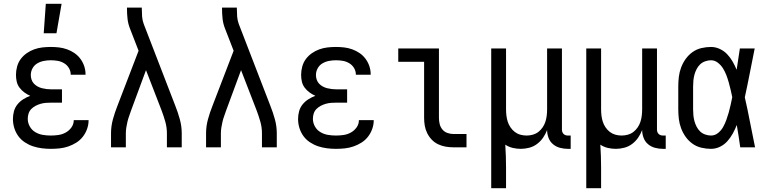

<svg xmlns="http://www.w3.org/2000/svg" viewBox="-20 -775 4040 1010"><path d="M247 8Q224 8 200 5Q176 2 153.5 -5.5Q131 -13 110.5 -26.5Q90 -40 76 -59.5Q62 -79 55 -102Q48 -125 48 -149Q48 -170 53.5 -190Q59 -210 72 -226Q85 -242 102.5 -253Q120 -264 139 -271Q123 -278 108.5 -288.5Q94 -299 83 -313.5Q72 -328 68 -345.5Q64 -363 64 -381Q64 -403 70 -425Q76 -447 89 -464.5Q102 -482 120.5 -495Q139 -508 160 -515.5Q181 -523 203 -525.5Q225 -528 247 -528Q269 -528 290.5 -525.5Q312 -523 333 -515.5Q354 -508 372 -495.5Q390 -483 403 -465.5Q416 -448 423 -427Q430 -406 430 -384V-382H352V-383Q352 -401 342.5 -417Q333 -433 317 -442.5Q301 -452 283 -455Q265 -458 247 -458Q229 -458 210.5 -454.5Q192 -451 176 -441.5Q160 -432 151 -415.5Q142 -399 142 -380Q142 -368 146 -356Q150 -344 158.5 -335Q167 -326 178 -320Q189 -314 201 -311Q213 -308 225.5 -306.5Q238 -305 250 -305H306V-235H250Q236 -235 222 -234Q208 -233 194 -229Q180 -225 167.5 -218.5Q155 -212 145 -202Q135 -192 130.5 -178.5Q126 -165 126 -150Q126 -129 136.5 -110Q147 -91 165.5 -80Q184 -69 205 -65.5Q226 -62 247 -62Q268 -62 288 -65Q308 -68 326 -78Q344 -88 356 -105Q368 -122 368 -143H446V-142Q446 -119 438 -96.5Q430 -74 415.5 -55.5Q401 -37 381 -24.5Q361 -12 339 -4.5Q317 3 294 5.5Q271 8 247 8ZM210 -600 221 -755H304L277 -600Z M564 0V-74Q564 -111 574 -147.5Q584 -184 598 -219L709 -508L664 -624Q654 -649 651 -675Q648 -701 648 -728V-735H726V-728Q726 -708 727.5 -688Q729 -668 736 -649L902 -219Q916 -184 926 -147.5Q936 -111 936 -74V0H858V-74Q858 -105 849.5 -135Q841 -165 830 -194L748 -406L670 -195Q665 -180 659.5 -165Q654 -150 650.5 -135Q647 -120 644.5 -104.5Q642 -89 642 -74V0Z M1064 0V-74Q1064 -111 1074 -147.5Q1084 -184 1098 -219L1209 -508L1164 -624Q1154 -649 1151 -675Q1148 -701 1148 -728V-735H1226V-728Q1226 -708 1227.5 -688Q1229 -668 1236 -649L1402 -219Q1416 -184 1426 -147.5Q1436 -111 1436 -74V0H1358V-74Q1358 -105 1349.5 -135Q1341 -165 1330 -194L1248 -406L1170 -195Q1165 -180 1159.5 -165Q1154 -150 1150.5 -135Q1147 -120 1144.5 -104.5Q1142 -89 1142 -74V0Z M1747 8Q1724 8 1700 5Q1676 2 1653.5 -5.5Q1631 -13 1610.5 -26.5Q1590 -40 1576 -59.5Q1562 -79 1555 -102Q1548 -125 1548 -149Q1548 -170 1553.5 -190Q1559 -210 1572 -226Q1585 -242 1602.5 -253Q1620 -264 1639 -271Q1623 -278 1608.5 -288.5Q1594 -299 1583 -313.5Q1572 -328 1568 -345.5Q1564 -363 1564 -381Q1564 -403 1570 -425Q1576 -447 1589 -464.5Q1602 -482 1620.5 -495Q1639 -508 1660 -515.5Q1681 -523 1703 -525.5Q1725 -528 1747 -528Q1769 -528 1790.5 -525.5Q1812 -523 1833 -515.5Q1854 -508 1872 -495.5Q1890 -483 1903 -465.5Q1916 -448 1923 -427Q1930 -406 1930 -384V-382H1852V-383Q1852 -401 1842.5 -417Q1833 -433 1817 -442.5Q1801 -452 1783 -455Q1765 -458 1747 -458Q1729 -458 1710.5 -454.5Q1692 -451 1676 -441.5Q1660 -432 1651 -415.5Q1642 -399 1642 -380Q1642 -368 1646 -356Q1650 -344 1658.5 -335Q1667 -326 1678 -320Q1689 -314 1701 -311Q1713 -308 1725.5 -306.5Q1738 -305 1750 -305H1806V-235H1750Q1736 -235 1722 -234Q1708 -233 1694 -229Q1680 -225 1667.5 -218.5Q1655 -212 1645 -202Q1635 -192 1630.5 -178.5Q1626 -165 1626 -150Q1626 -129 1636.5 -110Q1647 -91 1665.5 -80Q1684 -69 1705 -65.5Q1726 -62 1747 -62Q1768 -62 1788 -65Q1808 -68 1826 -78Q1844 -88 1856 -105Q1868 -122 1868 -143H1946V-142Q1946 -119 1938 -96.5Q1930 -74 1915.5 -55.5Q1901 -37 1881 -24.5Q1861 -12 1839 -4.5Q1817 3 1794 5.5Q1771 8 1747 8Z M2366 0Q2345 0 2324.5 -3.5Q2304 -7 2285 -16Q2266 -25 2251.5 -40Q2237 -55 2227.5 -74Q2218 -93 2214.5 -113.5Q2211 -134 2211 -155V-450H2075V-520H2289V-155Q2289 -138 2293 -122Q2297 -106 2307.5 -93.5Q2318 -81 2334 -75.5Q2350 -70 2366 -70H2434V0Z M2564 215V-520H2642V-200Q2642 -183 2644 -166.5Q2646 -150 2651 -134.5Q2656 -119 2665.5 -105Q2675 -91 2688 -81Q2701 -71 2717 -66.5Q2733 -62 2750 -62Q2767 -62 2783 -66.5Q2799 -71 2812 -81Q2825 -91 2834.5 -105Q2844 -119 2849 -134.5Q2854 -150 2856 -166.5Q2858 -183 2858 -200V-520H2936V-93Q2936 -87 2938 -81Q2940 -75 2944.5 -70.5Q2949 -66 2955 -64Q2961 -62 2967 -62H2982V8H2967Q2946 8 2925.5 2.5Q2905 -3 2889 -16.5Q2873 -30 2865.5 -50Q2858 -70 2858 -91Q2850 -70 2837 -51Q2824 -32 2805.5 -18Q2787 -4 2764.5 2Q2742 8 2720 8Q2698 8 2677 3Q2656 -2 2638 -14Q2640 16 2641 46.5Q2642 77 2642 107V215Z M3064 215V-520H3142V-200Q3142 -183 3144 -166.5Q3146 -150 3151 -134.5Q3156 -119 3165.5 -105Q3175 -91 3188 -81Q3201 -71 3217 -66.5Q3233 -62 3250 -62Q3267 -62 3283 -66.5Q3299 -71 3312 -81Q3325 -91 3334.5 -105Q3344 -119 3349 -134.5Q3354 -150 3356 -166.5Q3358 -183 3358 -200V-520H3436V-93Q3436 -87 3438 -81Q3440 -75 3444.5 -70.5Q3449 -66 3455 -64Q3461 -62 3467 -62H3482V8H3467Q3446 8 3425.5 2.5Q3405 -3 3389 -16.5Q3373 -30 3365.5 -50Q3358 -70 3358 -91Q3350 -70 3337 -51Q3324 -32 3305.5 -18Q3287 -4 3264.5 2Q3242 8 3220 8Q3198 8 3177 3Q3156 -2 3138 -14Q3140 16 3141 46.5Q3142 77 3142 107V215Z M3720 8Q3695 8 3669.5 2Q3644 -4 3623 -19Q3602 -34 3587 -55Q3572 -76 3563 -100Q3554 -124 3551 -149Q3548 -174 3548 -200V-320Q3548 -346 3551 -371Q3554 -396 3563 -420Q3572 -444 3587 -465Q3602 -486 3623 -501Q3644 -516 3669.5 -522Q3695 -528 3720 -528Q3744 -528 3766.5 -517.5Q3789 -507 3805.5 -489.5Q3822 -472 3834 -451Q3846 -430 3855 -408Q3859 -436 3863.5 -464Q3868 -492 3872 -520H3950Q3937 -456 3924.5 -391.5Q3912 -327 3898 -263Q3913 -198 3925.5 -132Q3938 -66 3952 0H3874Q3870 -29 3865.5 -58Q3861 -87 3856 -116V-118Q3847 -95 3835 -73Q3823 -51 3806.5 -32.5Q3790 -14 3767.5 -3Q3745 8 3720 8ZM3720 -62Q3741 -62 3757.5 -75.5Q3774 -89 3784 -107Q3794 -125 3801 -144.5Q3808 -164 3813.5 -183.5Q3819 -203 3823.5 -223.5Q3828 -244 3832 -264Q3828 -283 3823.5 -302.5Q3819 -322 3813.5 -341.5Q3808 -361 3801 -379.5Q3794 -398 3783.5 -415Q3773 -432 3756.5 -445Q3740 -458 3720 -458Q3705 -458 3689.5 -452.5Q3674 -447 3663 -436.5Q3652 -426 3644.5 -411.5Q3637 -397 3633 -382Q3629 -367 3627.5 -351.5Q3626 -336 3626 -320V-200Q3626 -184 3627.5 -168.5Q3629 -153 3633 -138Q3637 -123 3644.5 -108.5Q3652 -94 3663 -83.5Q3674 -73 3689.5 -67.5Q3705 -62 3720 -62Z"/></svg>

Font: Iosevka Curly
Style: Regular
Weight: 400
Monospace: yes
Designer: Belleve Invis
Foundry: Belleve Invis
Version: Version 22.1.2; ttfautohint (v1.8.4)